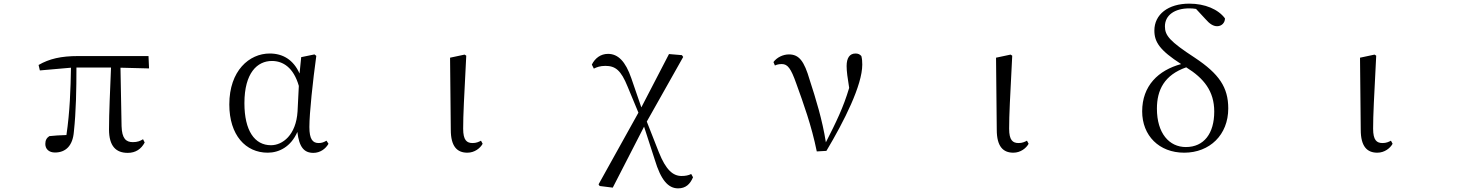

<svg xmlns="http://www.w3.org/2000/svg" viewBox="-20 -825 8040 1055"><path d="M682 15C725 15 756 -6 775 -42L766 -60C750 -50 735 -44 710 -44C672 -44 650 -64 648 -132L642 -453L799 -449L796 -517H410C315 -517 251 -502 192 -468L199 -438L370 -453C368 -337 364 -211 345 -83C309 -82 279 -80 251 -77C236 -67 229 -54 229 -34C229 -6 249 13 282 13C341 13 380 -24 386 -102C398 -212 400 -337 400 -454H590C585 -328 579 -205 579 -114C579 -21 618 15 682 15Z M1451 14C1513 14 1578 -18 1614 -100C1624 -16 1651 15 1702 15C1739 15 1769 -7 1785 -35L1774 -52C1760 -44 1749 -39 1731 -39C1698 -39 1680 -60 1680 -127C1680 -204 1699 -380 1718 -518L1708 -526L1635 -511L1626 -421C1592 -497 1534 -531 1462 -531C1350 -531 1240 -437 1240 -251C1240 -82 1330 14 1451 14ZM1622 -353 1615 -213C1607 -82 1532 -27 1469 -27C1379 -27 1323 -107 1323 -258C1323 -425 1394 -490 1474 -490C1535 -490 1593 -454 1622 -353Z M2548 14C2588 14 2619 -11 2632 -35L2623 -52C2610 -45 2597 -39 2577 -39C2545 -39 2525 -54 2525 -118C2525 -196 2530 -283 2542 -519L2533 -525L2453 -508L2457 -112C2457 -20 2492 14 2548 14Z M3706 210C3748 210 3772 187 3788 149L3778 131C3763 139 3745 142 3725 142C3678 142 3639 109 3600 11L3534 -157L3734 -512L3727 -522L3656 -528L3504 -235L3449 -395C3417 -488 3376 -529 3321 -529C3281 -529 3250 -506 3232 -470L3243 -448C3259 -456 3278 -463 3306 -463C3361 -463 3392 -440 3429 -348L3488 -206L3269 188L3275 197L3347 206L3519 -129L3578 53C3611 163 3651 210 3706 210Z M4468 7 4521 4C4619 -160 4718 -357 4718 -470C4718 -488 4717 -501 4713 -517C4705 -526 4696 -531 4681 -531C4649 -531 4632 -507 4632 -462C4632 -434 4637 -397 4646 -342C4614 -234 4574 -153 4518 -43C4499 -165 4462 -285 4429 -386C4399 -489 4371 -526 4315 -526C4283 -526 4249 -510 4230 -484L4238 -465C4248 -470 4260 -473 4276 -473C4308 -473 4326 -449 4355 -367C4394 -259 4439 -136 4468 7Z M5548 14C5588 14 5619 -11 5632 -35L5623 -52C5610 -45 5597 -39 5577 -39C5545 -39 5525 -54 5525 -118C5525 -196 5530 -283 5542 -519L5533 -525L5453 -508L5457 -112C5457 -20 5492 14 5548 14Z M6487 14C6627 14 6729 -84 6729 -229C6729 -345 6679 -419 6545 -508C6407 -598 6381 -630 6381 -680C6381 -742 6435 -779 6515 -779C6528 -779 6540 -778 6552 -776L6603 -721C6627 -693 6647 -681 6668 -681C6693 -681 6711 -700 6711 -724C6674 -774 6601 -805 6515 -805C6399 -805 6323 -746 6323 -657C6323 -593 6354 -548 6470 -473C6345 -439 6256 -354 6256 -213C6256 -80 6349 14 6487 14ZM6498 -455C6595 -395 6652 -324 6652 -212C6652 -92 6596 -17 6496 -17C6405 -17 6337 -92 6337 -228C6337 -331 6378 -413 6498 -455Z M7548 14C7588 14 7619 -11 7632 -35L7623 -52C7610 -45 7597 -39 7577 -39C7545 -39 7525 -54 7525 -118C7525 -196 7530 -283 7542 -519L7533 -525L7453 -508L7457 -112C7457 -20 7492 14 7548 14Z"/></svg>

Font: Harano Aji Mincho TW
Style: Regular
Weight: 400
Foundry: Masamichi Hosoda
Version: HaranoAjiMinchoTW-Regular version 20230610;ttx 4.39.4